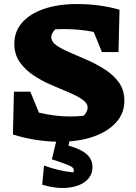

<svg xmlns="http://www.w3.org/2000/svg" viewBox="-20 -689 672 951"><path d="M275 13Q219 13 159.5 4Q100 -5 44 -23L49 -235H130L173 -131Q211 -122 250 -117Q289 -112 328 -112Q363 -112 395 -116Q402 -123 408 -134Q414 -145 414 -156Q414 -178 388 -196Q362 -214 320.5 -231.5Q279 -249 232.5 -269Q186 -289 145 -316.5Q104 -344 77.5 -382Q51 -420 51 -472Q51 -533 89.5 -577Q128 -621 198 -645Q268 -669 363 -669Q417 -669 470 -662Q523 -655 572 -641L567 -431H485L444 -531Q374 -545 297 -545Q276 -545 254 -544Q234 -524 234 -505Q234 -482 260 -464Q286 -446 327.5 -428.5Q369 -411 415 -390.5Q461 -370 502.5 -343Q544 -316 570 -279Q596 -242 596 -190Q596 -128 555 -82.5Q514 -37 442 -12Q370 13 275 13ZM265 -17H331L319 32Q382 50 410 75.5Q438 101 438 138Q438 182 404 209Q370 236 313 241Q256 246 189 226L198 131Q233 144 269 152.5Q305 161 342 165Q346 160 346 154Q346 147 339 140.5Q332 134 308.5 125Q285 116 237 100Z"/></svg>

Font: Piazzolla ExtraBold
Style: Regular
Weight: 800
Designer: Juan Pablo del Peral
Foundry: Huerta Tipografica
Version: Version 1.330